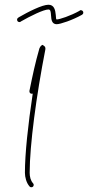

<svg xmlns="http://www.w3.org/2000/svg" viewBox="-20 -775 371 809"><path d="M112 14C118 14 122 10 122 4C122 1 121 -1 119 -3C109 -14 105 -31 105 -47C105 -163 133 -372 171 -566C172 -572 171 -576 168 -580H167C163 -584 160 -586 159 -586C157 -585 155 -584 152 -581C150 -578 148 -576 146 -571C128 -508 119 -465 104 -392V-390C104 -384 108 -380 114 -380C116 -380 117 -380 118 -381C98 -249 85 -126 85 -47C85 -29 91 -4 105 11C106 13 109 14 112 14ZM219 -673C234 -673 285 -690 326 -713C329 -715 331 -718 331 -722C331 -728 326 -732 321 -732C319 -732 318 -732 316 -731V-730C277 -708 230 -693 219 -693C216 -693 216 -698 215 -712C213 -734 208 -755 184 -755C158 -755 100 -726 57 -701V-700C54 -699 52 -696 52 -692C52 -686 56 -682 62 -682C64 -682 66 -682 67 -684C109 -708 164 -735 184 -735C193 -735 194 -726 195 -710C196 -689 200 -673 219 -673Z"/></svg>

Font: Mistral SingleLine Outline
Style: Regular
Weight: 300
Designer: François Chastanet, Élisa Garzelli, Anais Alves, Morgane Autin
Foundry: institut supérieur des arts et du design Toulouse / isdaT
Version: Version 1.000;Glyphs 3.3 (3337)